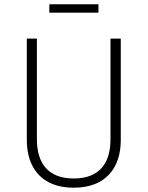

<svg xmlns="http://www.w3.org/2000/svg" viewBox="-20 -864 688 895"><path d="M439 -805V-844H210V-805ZM543 -684H495V-215C495 -105 445 -32 324 -32C204 -32 152 -103 152 -215V-684H105V-211C105 -82 174 11 324 11C473 11 543 -82 543 -211Z"/></svg>

Font: Fira Sans ExtraLight
Style: Regular
Weight: 200
Designer: bBox Type GmbH & Carrois Corporate GbR & Edenspiekermann AG
Foundry: bBox Type GmbH & Carrois Corporate GbR & Edenspiekermann AG
Version: Version 4.300;PS 004.300;hotconv 1.0.88;makeotf.lib2.5.64775